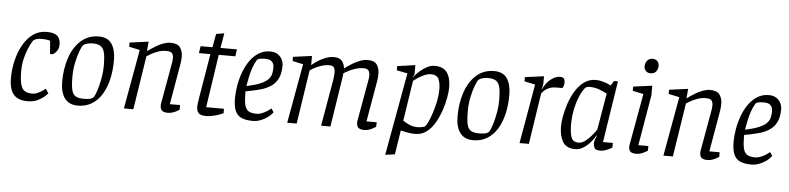

<svg xmlns="http://www.w3.org/2000/svg" viewBox="-49 -974 5823 1417"><g transform="rotate(5 2862.5 -266.0)"><path d="M167 9Q97 9 64 -29.5Q31 -68 31 -151Q31 -216 46 -280Q61 -344 90.5 -397Q120 -450 163.5 -481.5Q207 -513 264 -513Q301 -513 323.5 -504Q346 -495 356.5 -476Q367 -457 367 -427Q367 -406 359 -390.5Q351 -375 341 -366Q331 -357 323 -353H303L295 -450Q294 -451 279.5 -454.5Q265 -458 230 -458Q214 -458 199.5 -455Q185 -452 174 -444Q172 -445 161 -426.5Q150 -408 136 -375Q122 -342 112 -299Q102 -256 102 -208Q102 -144 111.5 -110Q121 -76 142 -63Q163 -50 197 -50Q218 -50 239.5 -60Q261 -70 277 -81.5Q293 -93 295 -95L316 -62Q313 -58 294.5 -40.5Q276 -23 243.5 -7Q211 9 167 9Z M540 9Q475 9 442.5 -34.5Q410 -78 410 -156Q410 -256 438 -337Q466 -418 520 -465.5Q574 -513 651 -513Q718 -513 747.5 -468Q777 -423 777 -347Q777 -270 761.5 -205Q746 -140 716 -92Q686 -44 641.5 -17.5Q597 9 540 9ZM579 -45Q596 -45 616 -47.5Q636 -50 648 -60Q654 -63 663.5 -85.5Q673 -108 682.5 -142.5Q692 -177 699 -218.5Q706 -260 706 -302Q706 -361 698.5 -395Q691 -429 670.5 -443.5Q650 -458 609 -458Q591 -458 571 -453Q551 -448 540 -438Q532 -430 518 -394.5Q504 -359 493 -307.5Q482 -256 482 -200Q482 -136 490 -102.5Q498 -69 519.5 -57Q541 -45 579 -45Z M1207 4Q1189 4 1176 -0.5Q1163 -5 1156.5 -16Q1150 -27 1150 -46Q1150 -48 1150 -51.5Q1150 -55 1151 -59L1204 -357Q1206 -364 1207.5 -376.5Q1209 -389 1209 -401Q1209 -424 1199 -437Q1189 -450 1154 -450Q1124 -450 1095 -439.5Q1066 -429 1044.5 -417Q1023 -405 1013 -398L951 0H881L960 -440L880 -457V-488L1020 -507L1014 -438H1017Q1023 -443 1040.5 -455Q1058 -467 1081.5 -480.5Q1105 -494 1131.5 -503.5Q1158 -513 1182 -513Q1234 -513 1253.5 -485.5Q1273 -458 1273 -420Q1273 -406 1272 -392.5Q1271 -379 1269 -367Q1267 -355 1265 -344L1216 -61H1292V-27Q1290 -25 1277 -17.5Q1264 -10 1245.5 -3Q1227 4 1207 4Z M1490 3Q1450 3 1434.5 -12.5Q1419 -28 1419 -62Q1419 -70 1421 -83.5Q1423 -97 1424 -107L1482 -455H1397L1405 -507H1493L1511 -607L1571 -617L1552 -507H1674L1667 -455H1544L1485 -62H1617V-29Q1614 -27 1593.5 -19Q1573 -11 1545 -4Q1517 3 1490 3Z M1837 9Q1787 9 1754.5 -4.5Q1722 -18 1706.5 -52Q1691 -86 1691 -147Q1691 -191 1699.5 -241Q1708 -291 1725.5 -339Q1743 -387 1770.5 -426.5Q1798 -466 1835.5 -489.5Q1873 -513 1921 -513Q1956 -513 1978 -497.5Q2000 -482 2010 -460Q2020 -438 2020 -418Q2020 -359 2001.5 -321.5Q1983 -284 1949 -261.5Q1915 -239 1868 -226.5Q1821 -214 1764 -204V-195Q1764 -137 1771.5 -104.5Q1779 -72 1800 -59Q1821 -46 1859 -46Q1882 -46 1911.5 -59.5Q1941 -73 1966 -95L1984 -68Q1968 -46 1943.5 -28.5Q1919 -11 1891.5 -1Q1864 9 1837 9ZM1767 -243Q1832 -257 1869.5 -273Q1907 -289 1925 -307.5Q1943 -326 1948.5 -348.5Q1954 -371 1954 -397Q1954 -408 1950 -421.5Q1946 -435 1932 -445.5Q1918 -456 1887 -456Q1865 -456 1848.5 -452.5Q1832 -449 1827 -441Q1810 -414 1798 -378Q1786 -342 1779 -306.5Q1772 -271 1767 -243Z M2662 4Q2644 4 2631 -0.5Q2618 -5 2611.5 -16Q2605 -27 2605 -46Q2605 -49 2605 -52Q2605 -55 2606 -59L2659 -357Q2661 -364 2662.5 -376.5Q2664 -389 2664 -401Q2664 -424 2654 -437Q2644 -450 2617 -450Q2588 -450 2558.5 -440.5Q2529 -431 2506 -419Q2483 -407 2472 -400Q2471 -391 2470.5 -384.5Q2470 -378 2468 -366L2411 0H2342L2402 -346Q2405 -365 2406 -379.5Q2407 -394 2407 -404Q2407 -421 2399 -435.5Q2391 -450 2361 -450Q2341 -450 2316.5 -443.5Q2292 -437 2267.5 -425.5Q2243 -414 2222 -399L2161 0H2091L2170 -440L2091 -457V-488L2230 -507V-439Q2271 -474 2314 -493.5Q2357 -513 2391 -513Q2436 -513 2454 -488.5Q2472 -464 2473 -435Q2475 -437 2491.5 -449Q2508 -461 2533 -476Q2558 -491 2587 -502Q2616 -513 2643 -513Q2693 -513 2711.5 -485.5Q2730 -458 2730 -420Q2730 -406 2729 -392.5Q2728 -379 2726 -367Q2724 -355 2722 -344L2673 -61H2749L2747 -27Q2745 -26 2732 -18Q2719 -10 2700.5 -3Q2682 4 2662 4Z M2832 173 2943 -440 2863 -456V-487L2996 -506V-447Q2996 -438 2992.5 -430.5Q2989 -423 2984 -418L2986 -415Q2985 -415 2998 -430Q3011 -445 3032.5 -464Q3054 -483 3082 -498Q3110 -513 3139 -513Q3203 -513 3231 -473.5Q3259 -434 3259 -363Q3259 -335 3251.5 -290.5Q3244 -246 3227.5 -196Q3211 -146 3185.5 -101Q3160 -56 3123.5 -28Q3087 0 3039 0Q3008 0 2978 -6Q2948 -12 2931 -16L2903 163ZM3052 -51Q3068 -51 3086.5 -55Q3105 -59 3109 -64Q3119 -75 3132 -104.5Q3145 -134 3158 -174.5Q3171 -215 3179.5 -259Q3188 -303 3188 -343Q3188 -393 3173.5 -421Q3159 -449 3118 -449Q3093 -449 3066.5 -437Q3040 -425 3019.5 -411Q2999 -397 2989 -389L2943 -90Q2954 -82 2984 -66.5Q3014 -51 3052 -51Z M3469 9Q3404 9 3371.5 -34.5Q3339 -78 3339 -156Q3339 -256 3367 -337Q3395 -418 3449 -465.5Q3503 -513 3580 -513Q3647 -513 3676.5 -468Q3706 -423 3706 -347Q3706 -270 3690.5 -205Q3675 -140 3645 -92Q3615 -44 3570.5 -17.5Q3526 9 3469 9ZM3508 -45Q3525 -45 3545 -47.5Q3565 -50 3577 -60Q3583 -63 3592.5 -85.5Q3602 -108 3611.5 -142.5Q3621 -177 3628 -218.5Q3635 -260 3635 -302Q3635 -361 3627.5 -395Q3620 -429 3599.5 -443.5Q3579 -458 3538 -458Q3520 -458 3500 -453Q3480 -448 3469 -438Q3461 -430 3447 -394.5Q3433 -359 3422 -307.5Q3411 -256 3411 -200Q3411 -136 3419 -102.5Q3427 -69 3448.5 -57Q3470 -45 3508 -45Z M3812 0 3889 -440 3809 -457V-488L3949 -507V-457Q3949 -448 3946 -434Q3943 -420 3939 -412H3943Q3952 -433 3970.5 -456.5Q3989 -480 4015 -496.5Q4041 -513 4070 -513Q4084 -513 4094 -505Q4104 -497 4104 -472Q4104 -456 4099.5 -446Q4095 -436 4092 -432H4050Q4016 -432 3993.5 -422.5Q3971 -413 3958 -400Q3945 -387 3939 -378L3881 0Z M4225 9Q4159 9 4132.5 -35.5Q4106 -80 4106 -150Q4106 -177 4113.5 -221.5Q4121 -266 4137.5 -316.5Q4154 -367 4180.5 -411.5Q4207 -456 4245 -484.5Q4283 -513 4333 -513Q4358 -513 4383 -506Q4408 -499 4425.5 -491.5Q4443 -484 4445 -482L4467 -517H4496L4425 -61H4498V-27Q4496 -25 4482 -17.5Q4468 -10 4449 -3Q4430 4 4410 4Q4375 4 4367 -11.5Q4359 -27 4359 -46Q4359 -58 4363.5 -71.5Q4368 -85 4376 -104L4373 -106Q4359 -79 4335.5 -52.5Q4312 -26 4284 -8.5Q4256 9 4225 9ZM4246 -41Q4270 -41 4294.5 -59.5Q4319 -78 4340 -103Q4361 -128 4375 -149L4421 -419Q4396 -433 4363 -445.5Q4330 -458 4292 -458Q4276 -458 4268.5 -454Q4261 -450 4256 -444Q4234 -416 4216.5 -372Q4199 -328 4189 -276.5Q4179 -225 4179 -171Q4179 -107 4191.5 -74Q4204 -41 4246 -41Z M4678 4Q4648 4 4634.5 -6.5Q4621 -17 4621 -46Q4621 -47 4621.5 -52Q4622 -57 4623 -62L4691 -440L4611 -457V-488L4751 -507V-437L4687 -61H4761V-27Q4759 -25 4746 -17.5Q4733 -10 4715 -3Q4697 4 4678 4ZM4729 -597Q4708 -597 4695 -611Q4682 -625 4682 -645Q4682 -659 4688 -673Q4694 -687 4706.5 -696Q4719 -705 4738 -705Q4758 -705 4771.5 -692Q4785 -679 4785 -656Q4785 -634 4771.5 -615.5Q4758 -597 4729 -597Z M5204 4Q5186 4 5173 -0.5Q5160 -5 5153.5 -16Q5147 -27 5147 -46Q5147 -48 5147 -51.5Q5147 -55 5148 -59L5201 -357Q5203 -364 5204.5 -376.5Q5206 -389 5206 -401Q5206 -424 5196 -437Q5186 -450 5151 -450Q5121 -450 5092 -439.5Q5063 -429 5041.5 -417Q5020 -405 5010 -398L4948 0H4878L4957 -440L4877 -457V-488L5017 -507L5011 -438H5014Q5020 -443 5037.5 -455Q5055 -467 5078.5 -480.5Q5102 -494 5128.5 -503.5Q5155 -513 5179 -513Q5231 -513 5250.5 -485.5Q5270 -458 5270 -420Q5270 -406 5269 -392.5Q5268 -379 5266 -367Q5264 -355 5262 -344L5213 -61H5289V-27Q5287 -25 5274 -17.5Q5261 -10 5242.5 -3Q5224 4 5204 4Z M5531 9Q5481 9 5448.5 -4.5Q5416 -18 5400.5 -52Q5385 -86 5385 -147Q5385 -191 5393.5 -241Q5402 -291 5419.5 -339Q5437 -387 5464.5 -426.5Q5492 -466 5529.5 -489.5Q5567 -513 5615 -513Q5650 -513 5672 -497.5Q5694 -482 5704 -460Q5714 -438 5714 -418Q5714 -359 5695.5 -321.5Q5677 -284 5643 -261.5Q5609 -239 5562 -226.5Q5515 -214 5458 -204V-195Q5458 -137 5465.5 -104.5Q5473 -72 5494 -59Q5515 -46 5553 -46Q5576 -46 5605.5 -59.5Q5635 -73 5660 -95L5678 -68Q5662 -46 5637.5 -28.5Q5613 -11 5585.5 -1Q5558 9 5531 9ZM5461 -243Q5526 -257 5563.5 -273Q5601 -289 5619 -307.5Q5637 -326 5642.5 -348.5Q5648 -371 5648 -397Q5648 -408 5644 -421.5Q5640 -435 5626 -445.5Q5612 -456 5581 -456Q5559 -456 5542.5 -452.5Q5526 -449 5521 -441Q5504 -414 5492 -378Q5480 -342 5473 -306.5Q5466 -271 5461 -243Z"/></g></svg>

Font: Faustina Light Light
Style: Italic
Weight: 300
Italic angle: -8°
Version: Version 1.200